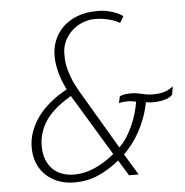

<svg xmlns="http://www.w3.org/2000/svg" viewBox="-52 -772 803 832"><g transform="rotate(-5 349.5 -355.5)"><path d="M466.8 -344.7Q476.6 -349.6 490 -351.3Q503.4 -353 515.6 -353Q529.8 -353 540.5 -351.1Q551.3 -349.1 561.8 -346.7Q572.3 -344.2 584 -342.3Q595.7 -340.3 611.8 -340.3Q630.4 -340.3 644 -342.8Q657.7 -345.2 667.7 -349.1Q677.7 -353 685.3 -357.9Q692.9 -362.8 699.2 -367.2L692.9 -331.5Q690.4 -328.6 684.6 -324.2Q678.7 -319.8 668.5 -315.9Q658.2 -312 642.8 -309.1Q627.4 -306.2 606.4 -306.2Q599.6 -306.2 591.8 -306.9Q584 -307.6 577.1 -309.1Q570.3 -273.9 558.6 -242.2Q546.9 -210.4 531.7 -182.9Q516.6 -155.3 498.8 -132.3Q481 -109.4 462.9 -91.8L518.6 0H476.6L435.1 -67.9Q388.7 -30.3 341.6 -10Q294.4 10.3 240.2 10.3Q199.7 10.3 167.7 -2.4Q135.7 -15.1 113.3 -37.1Q90.8 -59.1 78.9 -89.4Q66.9 -119.6 66.9 -154.8Q66.9 -191.4 77.9 -222.2Q88.9 -252.9 105.7 -278.6Q122.6 -304.2 143.1 -324Q163.6 -343.8 182.9 -358.2Q202.1 -372.6 217.5 -381.6Q232.9 -390.6 239.7 -394.5Q232.9 -408.7 225.8 -425.3Q218.8 -441.9 213.1 -460.7Q207.5 -479.5 203.9 -500.2Q200.2 -521 200.2 -543.5Q200.2 -576.2 212.2 -608.2Q224.1 -640.1 249 -665.3Q273.9 -690.4 311.8 -705.8Q349.6 -721.2 401.9 -721.2Q427.7 -721.2 448 -716.3Q468.3 -711.4 482.4 -705.6Q496.6 -699.7 504.2 -694.6Q511.7 -689.5 512.7 -689L495.6 -661.1Q493.7 -662.6 485.1 -667Q476.6 -671.4 462.6 -675.8Q448.7 -680.2 430.2 -683.8Q411.6 -687.5 389.6 -687.5Q358.9 -687.5 332.3 -676.3Q305.7 -665 285.9 -646Q266.1 -627 254.6 -601.8Q243.2 -576.7 243.2 -548.8Q243.2 -539.1 243.7 -524.4Q244.1 -509.8 248.8 -489.3Q253.4 -468.8 263.7 -441.9Q273.9 -415 293.5 -381.3L445.3 -124Q463.4 -140.6 478.3 -163.8Q493.2 -187 504.6 -212.9Q516.1 -238.8 523.7 -265.1Q531.2 -291.5 535.2 -314.9Q526.4 -316.9 517.6 -318.4Q508.8 -319.8 500 -319.8Q491.7 -319.8 481.2 -319.1Q470.7 -318.4 460.4 -314.9ZM110.8 -155.3Q111.3 -124 120.8 -99.6Q130.4 -75.2 147.2 -58.3Q164.1 -41.5 188 -32.7Q211.9 -23.9 241.2 -23.9Q285.6 -23.9 329.6 -43.2Q373.5 -62.5 416.5 -97.7L255.4 -364.3Q244.6 -357.4 229.7 -347.9Q214.8 -338.4 198.5 -325.4Q182.1 -312.5 166.3 -295.9Q150.4 -279.3 137.9 -258.3Q125.5 -237.3 117.9 -211.7Q110.4 -186 110.8 -155.3Z"/></g></svg>

Font: Ufes Sans Thin
Style: Italic
Weight: 100
Designer: Ricardo Esteves & Thais Bronze
Foundry: ProDesignUfes - Ricardo Esteves, Thais Bronze
Version: Version 2.0